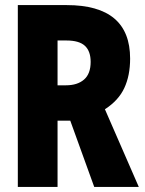

<svg xmlns="http://www.w3.org/2000/svg" viewBox="-20 -734 570 754"><path d="M50 0V-714H242Q491 -714 491 -504Q491 -437 468 -388Q445 -339 392 -305L525 0H350L256 -260H206V0ZM239 -399Q284 -399 310 -421.5Q336 -444 336 -491Q336 -533 313.5 -554Q291 -575 241 -575H206V-399Z"/></svg>

Font: Noto Sans Mono Condensed Black
Style: Regular
Weight: 900
Width: 3
Designer: Monotype Design Team
Foundry: Monotype Imaging Inc.
Version: Version 2.014